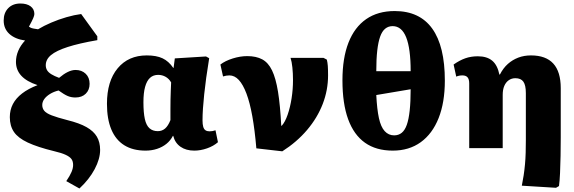

<svg xmlns="http://www.w3.org/2000/svg" viewBox="-20 -845 3275 1095"><path d="M433 230 358 188Q379 157 388 135.5Q397 114 397 96Q397 75 387.5 62Q378 49 354.5 38Q331 27 288 17Q194 -6 138.5 -32Q83 -58 59.5 -92.5Q36 -127 36 -177Q36 -218 53.5 -251.5Q71 -285 106 -312Q141 -339 193 -359V-360Q132 -380 101.5 -413Q71 -446 71 -492Q71 -524 84 -555Q97 -586 123 -614Q66 -622 33.5 -651.5Q1 -681 1 -728Q1 -772 27 -798.5Q53 -825 96 -825Q133 -825 154.5 -809Q176 -793 176 -765Q176 -757 169.5 -741.5Q163 -726 145 -693Q149 -690 155 -687Q161 -684 172 -682Q183 -680 197 -678Q230 -698 272 -716Q314 -734 359 -747Q404 -760 443 -765L535 -638V-616Q431 -598 366 -577Q301 -556 271 -531Q241 -506 241 -473Q241 -457 248.5 -444.5Q256 -432 273 -421.5Q290 -411 317 -401Q343 -423 366.5 -434.5Q390 -446 411 -446Q446 -446 468.5 -424.5Q491 -403 491 -367Q491 -332 469 -310.5Q447 -289 410 -289Q386 -289 366 -297.5Q346 -306 314 -329Q286 -322 265 -309Q244 -296 232.5 -280Q221 -264 221 -246Q221 -227 232.5 -213Q244 -199 275 -187Q306 -175 364 -160Q433 -143 473.5 -120Q514 -97 532.5 -65.5Q551 -34 551 10Q551 61 520 119.5Q489 178 433 230Z M810 14Q738 14 689 -16.5Q640 -47 615 -106.5Q590 -166 590 -253Q590 -382 651 -455.5Q712 -529 817 -529Q872 -529 907 -512.5Q942 -496 968 -458H970L977 -512L1155 -523L1173 -513Q1163 -452 1156 -401Q1149 -350 1144.5 -306.5Q1140 -263 1137.5 -226.5Q1135 -190 1135 -158Q1135 -136 1139 -122Q1143 -108 1152 -102Q1161 -96 1175 -96Q1184 -96 1192 -97.5Q1200 -99 1209 -102L1223 -34Q1198 -12 1161 1Q1124 14 1088 14Q1041 14 1009.5 -8Q978 -30 968 -70H966Q952 -43 929 -24.5Q906 -6 875.5 4Q845 14 810 14ZM880 -97Q904 -97 921.5 -112Q939 -127 952 -160Q952 -193 952 -222Q952 -251 952.5 -277.5Q953 -304 954 -328.5Q955 -353 956 -375Q944 -396 924.5 -407Q905 -418 882 -418Q854 -418 835.5 -401Q817 -384 807.5 -349.5Q798 -315 798 -262Q798 -203 806 -166.5Q814 -130 832.5 -113.5Q851 -97 880 -97Z M1590 18 1442 1Q1433 -104 1419 -182Q1405 -260 1385.5 -311.5Q1366 -363 1342 -389Q1318 -415 1288 -415Q1271 -415 1252 -409L1237 -477Q1264 -498 1307 -511.5Q1350 -525 1390 -525Q1441 -525 1475.5 -506.5Q1510 -488 1531.5 -443.5Q1553 -399 1565.5 -322Q1578 -245 1584 -128H1587Q1606 -149 1620.5 -191Q1635 -233 1643 -284.5Q1651 -336 1651 -388Q1651 -426 1647.5 -460Q1644 -494 1637 -515H1825L1844 -505Q1848 -489 1849.5 -469Q1851 -449 1851 -415Q1851 -331 1820.5 -252Q1790 -173 1731.5 -104Q1673 -35 1590 18Z M2220 14Q2125 14 2061.5 -31Q1998 -76 1965.5 -165Q1933 -254 1933 -387Q1933 -514 1967.5 -602Q2002 -690 2068.5 -736Q2135 -782 2231 -782Q2373 -782 2445 -682Q2517 -582 2517 -385Q2517 -261 2481.5 -171.5Q2446 -82 2379.5 -34Q2313 14 2220 14ZM2228 -73Q2253 -73 2271 -87.5Q2289 -102 2300 -133Q2311 -164 2316.5 -214.5Q2322 -265 2322 -336L2126 -303Q2130 -222 2141 -171.5Q2152 -121 2174 -97Q2196 -73 2228 -73ZM2126 -439H2322Q2322 -568 2296.5 -632Q2271 -696 2219 -696Q2195 -696 2177 -681.5Q2159 -667 2148 -636Q2137 -605 2131.5 -556.5Q2126 -508 2126 -439Z M3151 226 2956 214Q2962 185 2966.5 155Q2971 125 2974 93Q2977 61 2978 26Q2979 -9 2979 -46V-314Q2979 -359 2965 -379Q2951 -399 2919 -399Q2898 -399 2881.5 -387.5Q2865 -376 2856 -355Q2847 -334 2847 -304V0H2656V-369Q2656 -393 2646.5 -404Q2637 -415 2617 -415Q2598 -415 2582 -408L2567 -477Q2601 -501 2633.5 -512.5Q2666 -524 2705 -524Q2757 -524 2787 -499Q2817 -474 2828 -420H2831Q2850 -457 2876.5 -480.5Q2903 -504 2936 -516.5Q2969 -529 3008 -529Q3093 -529 3135.5 -482.5Q3178 -436 3178 -342V-62Q3178 -10 3177 43.5Q3176 97 3174 142Q3172 187 3168 216Z"/></svg>

Font: Literata ExtraBold
Style: Regular
Weight: 800
Designer: Latin by Veronika Burian and Jose Scaglione. Greek by Irene Vlachou. Cyrillic by Vera Evstafieva.
Foundry: TypeTogether
Version: Version 3.103;gftools[0.9.29]